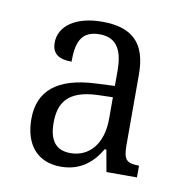

<svg xmlns="http://www.w3.org/2000/svg" viewBox="-50 -766 410 434"><g transform="rotate(10 154.5 -549.5)"><path d="M116 -380C162 -380 190 -406 207 -436H211L220 -386H290V-413C261 -413 254 -420 254 -455V-616C254 -689 220 -719 152 -719C91 -719 54 -692 54 -654C54 -628 70 -618 99 -618C99 -658 106 -690 151 -690C193 -690 205 -659 205 -615V-581L162 -579C73 -575 32 -539 32 -475C32 -416 62 -380 116 -380ZM132 -414C101 -414 83 -432 83 -475C83 -520 101 -551 169 -554L205 -555V-505C205 -449 176 -414 132 -414Z"/></g></svg>

Font: Noto Serif Sinhala Condensed Light
Style: Regular
Weight: 300
Width: 3
Designer: Jelle Bosma - Monotype Design Team
Foundry: Monotype Imaging Inc.
Version: Version 2.007